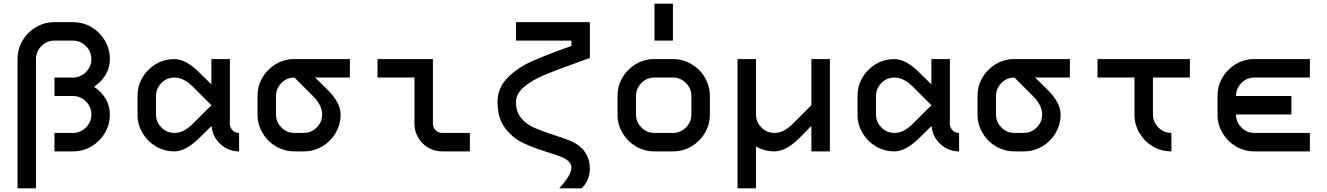

<svg xmlns="http://www.w3.org/2000/svg" viewBox="-20 -820 7190 1040"><path d="M275 -700H375Q430 -700 475.5 -673Q521 -646 548 -600.5Q575 -555 575 -500Q575 -410 490 -350Q575 -290 575 -200Q575 -145 548 -99.5Q521 -54 475.5 -27Q430 0 375 0H275V-100H375Q416 -100 445.5 -129.5Q475 -159 475 -200Q475 -241 445.5 -270.5Q416 -300 375 -300H275V-400H375Q416 -400 445.5 -429.5Q475 -459 475 -500Q475 -541 445.5 -570.5Q416 -600 375 -600H275Q234 -600 204.5 -570.5Q175 -541 175 -500V200H75V-500Q75 -554 102 -600Q129 -646 175 -673Q221 -700 275 -700Z M925 -500Q987 -500 1062 -425L1125 -363V-500H1225V-150Q1225 -129 1239.5 -114.5Q1254 -100 1275 -100V0Q1217 0 1174 -39.5Q1131 -79 1126 -136L1125 -137L1062 -75Q987 0 925 0Q870 0 824.5 -27Q779 -54 752 -99.5Q725 -145 725 -200V-300Q725 -355 752 -400.5Q779 -446 824.5 -473Q870 -500 925 -500ZM925 -100Q975 -100 1025 -150L1125 -250L1025 -350Q975 -400 925 -400Q884 -400 854.5 -370.5Q825 -341 825 -300V-200Q825 -159 854.5 -129.5Q884 -100 925 -100Z M1875 -400H1687L1750 -338Q1825 -265 1825 -200Q1825 -145 1798 -99.5Q1771 -54 1725.5 -27Q1680 0 1625 0H1575Q1521 0 1475 -27Q1429 -54 1402 -100Q1375 -146 1375 -200V-300Q1375 -355 1402 -400.5Q1429 -446 1474.5 -473Q1520 -500 1575 -500H1875ZM1575 -100H1625Q1666 -100 1695.5 -129.5Q1725 -159 1725 -200Q1725 -250 1675 -300L1575 -400Q1534 -400 1504.5 -370.5Q1475 -341 1475 -300V-200Q1475 -159 1504.5 -129.5Q1534 -100 1575 -100Z M2225 -400H2025V-500H2325V-150Q2325 -129 2339.5 -114.5Q2354 -100 2375 -100H2525V0H2375Q2334 0 2299.5 -20Q2265 -40 2245 -74.5Q2225 -109 2225 -150Z M3175 91Q3175 156 3131 200H3009Q3075 129 3075 88Q3075 69 3060 54Q3045 40 3018 29Q2991 18 2945 4Q2864 -21 2809.5 -47.5Q2755 -74 2715 -127.5Q2675 -181 2675 -267Q2675 -344 2729 -398.5Q2783 -453 2860 -487.5Q2937 -522 3075 -571V-600H2775V-700H3175V-506L3103 -480Q2990 -440 2925.5 -412.5Q2861 -385 2818 -348.5Q2775 -312 2775 -267Q2775 -214 2802.5 -181Q2830 -148 2869.5 -130Q2909 -112 2976 -90Q3037 -71 3072 -56Q3107 -41 3131 -17Q3153 4 3164 32.5Q3175 61 3175 91Z M3625 0H3525Q3470 0 3424.5 -27Q3379 -54 3352 -99.5Q3325 -145 3325 -200V-300Q3325 -355 3352 -400.5Q3379 -446 3424.5 -473Q3470 -500 3525 -500H3625Q3679 -500 3725 -473Q3771 -446 3798 -400Q3825 -354 3825 -300V-200Q3825 -145 3798 -99.5Q3771 -54 3725.5 -27Q3680 0 3625 0ZM3525 -100H3625Q3666 -100 3695.5 -129.5Q3725 -159 3725 -200V-300Q3725 -341 3695.5 -370.5Q3666 -400 3625 -400H3525Q3484 -400 3454.5 -370.5Q3425 -341 3425 -300V-200Q3425 -159 3454.5 -129.5Q3484 -100 3525 -100ZM3625 -800V-600H3525V-800Z M4175 0Q4122 0 4075 -26V200H3975V-500H4075V-200Q4075 -159 4104.5 -129.5Q4134 -100 4175 -100Q4225 -100 4275 -150L4375 -250V-500H4475V0H4375V-138L4313 -75Q4238 0 4175 0Z M4825 -500Q4887 -500 4962 -425L5025 -363V-500H5125V-150Q5125 -129 5139.5 -114.5Q5154 -100 5175 -100V0Q5117 0 5074 -39.5Q5031 -79 5026 -136L5025 -137L4962 -75Q4887 0 4825 0Q4770 0 4724.5 -27Q4679 -54 4652 -99.5Q4625 -145 4625 -200V-300Q4625 -355 4652 -400.5Q4679 -446 4724.5 -473Q4770 -500 4825 -500ZM4825 -100Q4875 -100 4925 -150L5025 -250L4925 -350Q4875 -400 4825 -400Q4784 -400 4754.5 -370.5Q4725 -341 4725 -300V-200Q4725 -159 4754.5 -129.5Q4784 -100 4825 -100Z M5775 -400H5587L5650 -338Q5725 -265 5725 -200Q5725 -145 5698 -99.5Q5671 -54 5625.5 -27Q5580 0 5525 0H5475Q5421 0 5375 -27Q5329 -54 5302 -100Q5275 -146 5275 -200V-300Q5275 -355 5302 -400.5Q5329 -446 5374.5 -473Q5420 -500 5475 -500H5775ZM5475 -100H5525Q5566 -100 5595.5 -129.5Q5625 -159 5625 -200Q5625 -250 5575 -300L5475 -400Q5434 -400 5404.5 -370.5Q5375 -341 5375 -300V-200Q5375 -159 5404.5 -129.5Q5434 -100 5475 -100Z M6125 -200V-400H5925V-500H6425V-400H6225V-200Q6225 -159 6254.5 -129.5Q6284 -100 6325 -100V0Q6270 0 6224.5 -27Q6179 -54 6152 -99.5Q6125 -145 6125 -200Z M6775 -500H7075V-400H6775Q6734 -400 6704.5 -370.5Q6675 -341 6675 -300H6975V-200H6675Q6675 -159 6704.5 -129.5Q6734 -100 6775 -100H7075V0H6775Q6720 0 6674.5 -27Q6629 -54 6602 -99.5Q6575 -145 6575 -200V-300Q6575 -355 6602 -400.5Q6629 -446 6674.5 -473Q6720 -500 6775 -500Z"/></svg>

Font: Monoikos Medium
Style: Regular
Weight: 500
Designer: Brian Krent
Version: Version 0.088